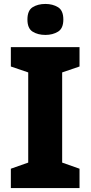

<svg xmlns="http://www.w3.org/2000/svg" viewBox="-20 -953 459 973"><path d="M383 0H35V-98L123 -129V-586L35 -616V-714H383V-616L295 -586V-129L383 -98ZM210 -933Q247 -933 274 -916.5Q301 -900 301 -854Q301 -809 274 -792.5Q247 -776 210 -776Q172 -776 145.5 -792.5Q119 -809 119 -854Q119 -900 145.5 -916.5Q172 -933 210 -933Z"/></svg>

Font: Noto Sans Cherokee ExtraBold
Style: Regular
Weight: 800
Designer: Monotype Design Team
Foundry: Monotype Imaging Inc.
Version: Version 2.001; ttfautohint (v1.8.4.7-5d5b)